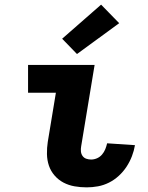

<svg xmlns="http://www.w3.org/2000/svg" viewBox="-20 -800 640 828"><path d="M354 8Q327 8 301.5 3.5Q276 -1 254 -12.5Q232 -24 215.5 -43Q199 -62 191 -85.5Q183 -109 182.5 -135.5Q182 -162 186 -188L221 -400H101V-520H388L330 -169Q328 -158 329 -147Q330 -136 336 -127.5Q342 -119 352 -115.5Q362 -112 373 -112Q386 -112 398.5 -117.5Q411 -123 420 -133.5Q429 -144 434 -156.5Q439 -169 442 -182L562 -174Q558 -150 549 -126.5Q540 -103 526 -81.5Q512 -60 492.5 -42Q473 -24 450 -12.5Q427 -1 402.5 3.5Q378 8 354 8ZM312 -567 248 -633 416 -780 494 -700Z"/></svg>

Font: Iosevka Heavy Extended
Style: Italic
Weight: 900
Width: 7
Italic angle: -9°
Monospace: yes
Designer: Belleve Invis
Foundry: Belleve Invis
Version: Version 32.5.0; ttfautohint (v1.8.4)